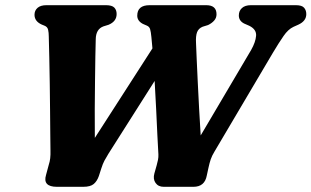

<svg xmlns="http://www.w3.org/2000/svg" viewBox="-20 -720 1200 740"><path d="M900.5 -660.5Q900.5 -678 912.5 -689Q924.5 -700 947 -700H1120.5Q1143.5 -700 1152 -690.2Q1160.5 -680.5 1160.5 -665.5Q1160.5 -639 1130 -625L1111 -616.5Q1090.5 -607 1072.8 -581.2Q1055 -555.5 1032 -517L806.5 -135.5Q797 -120 792.2 -106Q787.5 -92 783.5 -73.5L777 -43.5Q769 0 725.5 0H611Q590 0 579.5 -15Q569 -30 575 -51.5L584 -83.5Q587 -94 589 -104.2Q591 -114.5 590.5 -125Q588.5 -154 586.5 -199.8Q584.5 -245.5 581.8 -300Q579 -354.5 576 -408L398 -127.5Q389 -113 382.5 -100.8Q376 -88.5 370.5 -71L361 -41.5Q354 -21.5 341.2 -10.8Q328.5 0 300.5 0H199.5Q143.5 0 157.5 -46L168 -85Q172 -97 173.5 -110Q175 -123 174.5 -141.5Q174 -162 173.8 -201.8Q173.5 -241.5 173 -292.2Q172.5 -343 171.8 -396.2Q171 -449.5 170 -497.5Q169 -545.5 168 -579.5Q168 -593.5 165.5 -605Q163 -616.5 151.5 -621L140.5 -625.5Q113 -638 113 -663Q113 -679.5 124.8 -689.8Q136.5 -700 159 -700H388.5Q411.5 -700 420.5 -690.8Q429.5 -681.5 429.5 -666Q429.5 -637.5 398.5 -624.5L379 -618.5Q349.5 -608 349 -568.5Q348 -544 347.5 -501.8Q347 -459.5 346.2 -407Q345.5 -354.5 345.2 -298Q345 -241.5 345.5 -188.5L567.5 -533.5Q565.5 -558.5 563.5 -577Q561.5 -598 558.5 -607.8Q555.5 -617.5 545.5 -621.5L530.5 -628Q509 -639.5 509 -659.5Q509 -700 556.5 -700H775Q814.5 -700 814.5 -665Q814.5 -651 805.5 -640.8Q796.5 -630.5 782 -623.5L761 -617Q745 -610.5 739.5 -595.8Q734 -581 735.5 -554Q736 -533.5 738 -493.8Q740 -454 742.2 -403.5Q744.5 -353 747.5 -299.5Q750.5 -246 753.5 -198L948 -527.5Q965 -557.5 967 -582Q969 -606.5 941 -620.5L920.5 -629.5Q900.5 -640 900.5 -660.5Z"/></svg>

Font: Fraunces 9pt Soft
Style: Bold Italic
Weight: 700
Italic angle: -16°
Version: Version 1.000;[b76b70a41]